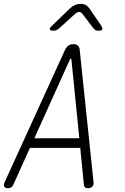

<svg xmlns="http://www.w3.org/2000/svg" viewBox="-32 -970 652 1000"><path d="M405 -7 386 -200H124L37 -7Q33 1 27 5.5Q21 10 10 10Q-5 10 -10 2Q-15 -6 -7 -23L307 -711Q314 -725 324.5 -732.5Q335 -740 350 -740Q365 -740 373.5 -732.5Q382 -725 383 -711L455 -23Q457 -6 449 2Q441 10 426 10Q415 10 410.5 5.5Q406 1 405 -7ZM381 -250 340 -660Q339 -665 336.5 -665Q334 -665 332 -660L147 -250ZM247 -810Q230 -810 227.5 -816.5Q225 -823 239 -836L333 -927Q345 -938 359 -944Q373 -950 388 -950Q403 -950 414 -944Q425 -938 433 -927L496 -835Q504 -822 500.5 -816Q497 -810 480 -810Q472 -810 466 -813Q460 -816 455 -822L398 -897Q390 -908 380.5 -908Q371 -908 358 -897L277 -823Q270 -817 262.5 -813.5Q255 -810 247 -810Z"/></svg>

Font: Maple Mono Thin
Style: Italic
Weight: 250
Italic angle: -10°
Monospace: yes
Designer: subframe7536
Version: Version 7.000